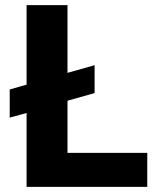

<svg xmlns="http://www.w3.org/2000/svg" viewBox="-20 -731 617 751"><path d="M18 -271 84 -289V0H556V-133H244V-337L350 -367V-476L244 -446V-711H84V-400L18 -381Z"/></svg>

Font: Asimov Pro
Style: Blk
Weight: 900
Designer: Google
Version: Version 2.000980; 2014